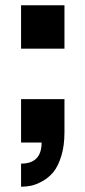

<svg xmlns="http://www.w3.org/2000/svg" viewBox="-20 -542 325 730"><path d="M60.1 -356.9V-522H225.1V-356.9ZM225.1 -39.1Q225.1 12.7 212.9 51.8Q200.7 90.8 182.9 112.3Q165 133.8 141.1 147Q117.2 160.2 98.1 164.1Q79.1 168 60.1 168V80.1Q138.2 80.1 138.2 0H60.1V-165H225.1Z"/></svg>

Font: Standard
Style: Bold
Weight: 400
Designer: Bryce Wilner
Version: Version 2.000;PS 2.0;hotconv 16.6.51;makeotf.lib2.5.65220 DE